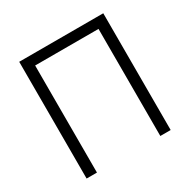

<svg xmlns="http://www.w3.org/2000/svg" viewBox="-157 -848 987 997"><g transform="rotate(-30 336.0 -350.0)"><path d="M84 0V-700H588V0H526V-642H146V0Z"/></g></svg>

Font: Zen Kaku Gothic New
Style: Regular
Weight: 400
Designer: Yoshimichi Ohira
Foundry: Positype
Version: Version 1.001